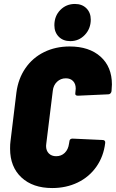

<svg xmlns="http://www.w3.org/2000/svg" viewBox="-20 -943 586 971"><path d="M31 -191Q31 -215 33 -228L63 -475Q72 -545 108.5 -598Q145 -651 203 -679.5Q261 -708 332 -708Q431 -708 488.5 -656.5Q546 -605 546 -516Q546 -506 544 -482Q543 -475 538.5 -470.5Q534 -466 528 -466L374 -459Q358 -459 361 -473L362 -484Q363 -488 363 -495Q363 -519 349.5 -533Q336 -547 313 -547Q287 -547 268.5 -529.5Q250 -512 247 -484L214 -216Q213 -212 213 -205Q213 -181 227 -167Q241 -153 264 -153Q290 -153 307.5 -170Q325 -187 329 -216L331 -228Q332 -242 347 -242L499 -235Q506 -235 509.5 -231Q513 -227 512 -220Q504 -152 467.5 -100Q431 -48 373 -20Q315 8 244 8Q146 8 88.5 -45.5Q31 -99 31 -191ZM255 -815Q255 -862 285 -892.5Q315 -923 359 -923Q395 -923 417 -901Q439 -879 439 -844Q439 -798 409 -766.5Q379 -735 336 -735Q299 -735 277 -757.5Q255 -780 255 -815Z"/></svg>

Font: Barlow Semi Condensed Black
Style: Italic
Weight: 900
Width: 4
Italic angle: -7°
Designer: Jeremy Tribby
Foundry: Tribby Type
Version: Version 1.408